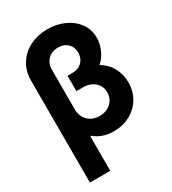

<svg xmlns="http://www.w3.org/2000/svg" viewBox="-217 -829 1020 1141"><g transform="rotate(-30 293.0 -259.0)"><path d="M522.5 -527.3Q522.5 -485.8 505.1 -446Q487.8 -406.2 455.6 -377.4Q502.4 -350.1 527.6 -304Q552.7 -257.8 552.7 -202.1Q552.7 -142.1 523.9 -94.2Q495.1 -46.4 445.3 -19.8Q395.5 6.8 335 6.8Q253.4 6.8 201.2 -39.1L196.3 -37.1V199.2H56.6V-501Q56.6 -565.4 87.9 -614.5Q119.1 -663.6 173.1 -690.2Q227.1 -716.8 293 -716.8Q355 -716.8 407.5 -693.1Q460 -669.4 491.2 -626.5Q522.5 -583.5 522.5 -527.3ZM305.7 -114.3Q337.9 -114.3 362.5 -127.4Q387.2 -140.6 400.6 -163.3Q414.1 -186 414.1 -213.9Q414.1 -243.2 399.7 -265.4Q385.3 -287.6 360.4 -299.6Q335.4 -311.5 305.7 -311.5H258.8V-417H291Q323.2 -417 343.8 -430.2Q364.3 -443.4 373.5 -463.4Q382.8 -483.4 382.8 -504.9Q382.8 -529.8 371.8 -549.3Q360.8 -568.8 340.3 -579.8Q319.8 -590.8 293 -590.8Q265.1 -590.8 243.2 -579.1Q221.2 -567.4 208.7 -545.2Q196.3 -522.9 196.3 -492.2V-220.7Q196.3 -191.4 209.5 -167Q222.7 -142.6 247.6 -128.4Q272.5 -114.3 305.7 -114.3Z"/></g></svg>

Font: WEMIX Pretendard
Style: Bold
Weight: 700
Designer: Base glyphs from Inter by Rasmus Andersson; Hangeul glyphs from Noto Sans CJK(Source Han Sans) by Jang Soo-young and Kan
Foundry: Kil Hyung-jin
Version: Version 1.000